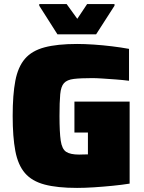

<svg xmlns="http://www.w3.org/2000/svg" viewBox="-20 -911 702 939"><path d="M357 8Q260 8 198 -8.5Q136 -25 102 -64.5Q68 -104 55 -172.5Q42 -241 42 -344Q42 -448 55 -516Q68 -584 102 -623.5Q136 -663 198 -679.5Q260 -696 357 -696Q394 -696 438.5 -693Q483 -690 528 -684.5Q573 -679 611 -672V-516Q580 -520 545.5 -522.5Q511 -525 480.5 -527Q450 -529 432 -529Q374 -529 341 -525Q308 -521 293 -504.5Q278 -488 274.5 -450Q271 -412 271 -344Q271 -264 277 -223Q283 -182 303.5 -168.5Q324 -155 367 -155Q372 -155 385.5 -155.5Q399 -156 410 -156V-263H344V-414H614V-13Q577 -7 531.5 -2.5Q486 2 440.5 5Q395 8 357 8ZM261 -743 172 -883V-891H306L358 -819L406 -891H540V-883L450 -743Z"/></svg>

Font: Saira Black
Style: Regular
Weight: 900
Designer: Hector Gatti with collaboration of the Omnibus-Type team
Foundry: Omnibus-Type
Version: Version 1.100; ttfautohint (v1.8.3)